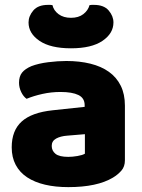

<svg xmlns="http://www.w3.org/2000/svg" viewBox="-20 -751 584 787"><path d="M260 -108Q277 -108 297.5 -111.5Q318 -115 328 -121V-201L256 -195Q228 -193 210 -183Q192 -173 192 -153Q192 -133 207.5 -120.5Q223 -108 260 -108ZM252 -501Q306 -501 350.5 -490Q395 -479 426.5 -456.5Q458 -434 475 -399.5Q492 -365 492 -318V-94Q492 -68 477.5 -51.5Q463 -35 443 -23Q378 16 260 16Q207 16 164.5 6Q122 -4 91.5 -24Q61 -44 44.5 -75Q28 -106 28 -147Q28 -216 69 -253Q110 -290 196 -299L327 -313V-320Q327 -349 301.5 -361.5Q276 -374 228 -374Q190 -374 154 -366Q118 -358 89 -346Q76 -355 67 -373.5Q58 -392 58 -412Q58 -438 70.5 -453.5Q83 -469 109 -480Q138 -491 177.5 -496Q217 -501 252 -501ZM271 -553Q187 -553 142 -583.5Q97 -614 97 -659Q97 -685 116.5 -708Q136 -731 177 -731Q182 -731 186 -731Q190 -731 195 -730Q200 -708 220 -693Q240 -678 271 -678Q302 -678 321.5 -693Q341 -708 347 -730Q352 -731 356 -731Q360 -731 365 -731Q406 -731 425.5 -708Q445 -685 445 -659Q445 -614 400 -583.5Q355 -553 271 -553Z"/></svg>

Font: Baloo Paaji
Style: Regular
Weight: 400
Designer: Shuchita Grover and Ek Type
Foundry: Ek Type
Version: Version 1.007;PS 1.000;hotconv 1.0.88;makeotf.lib2.5.647800